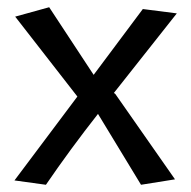

<svg xmlns="http://www.w3.org/2000/svg" viewBox="-20 -502 529 531"><path d="M469 -465 295 -245 299 -242 464 -6 370 9 251 -187Q174 -89 107 9L20 -3L194 -235L22 -456L116 -482L239 -295L375 -477Z"/></svg>

Font: Fresca
Style: Regular
Weight: 400
Designer: Iván Moreno
Foundry: Fontstage
Version: Version 1.001